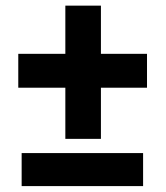

<svg xmlns="http://www.w3.org/2000/svg" viewBox="-20 -647 577 667"><path d="M330.6 -460H490.7V-342.3H330.6V-164.6H207V-342.3H43.5V-460H207V-627.4H330.6ZM477.1 -0.5H55.2V-115.2H477.1Z"/></svg>

Font: Robotiche
Style: Bold
Weight: 700
Designer: Google
Version: Version 2.001150; 2014